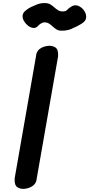

<svg xmlns="http://www.w3.org/2000/svg" viewBox="-20 -1222 582 1251"><path d="M219.5 -60Q217.5 -29.5 195.8 -12.8Q174 4 142.5 8Q116 11.5 94.2 -1.5Q72.5 -14.5 75.5 -60L214.5 -855Q216.5 -886 238.2 -902.8Q260 -919.5 291.5 -923Q318 -926.5 339.8 -913.5Q361.5 -900.5 358.5 -855ZM380.5 -1022Q361.5 -1022 348.2 -1030.2Q335 -1038.5 323.8 -1049.2Q312.5 -1060 299.5 -1068.2Q286.5 -1076.5 268 -1076.5Q261 -1076.5 248.5 -1069.8Q236 -1063 227.5 -1053Q215 -1038.5 197.8 -1040Q180.5 -1041.5 164.5 -1053.2Q148.5 -1065 137.8 -1082.2Q127 -1099.5 127 -1116.5Q127 -1137 146.5 -1153Q166 -1169 184 -1177Q199 -1184 221.2 -1193Q243.5 -1202 271 -1202Q293 -1202 307.2 -1193.8Q321.5 -1185.5 333 -1174.8Q344.5 -1164 357.5 -1155.8Q370.5 -1147.5 389 -1147.5Q408.5 -1147.5 416.8 -1157Q425 -1166.5 442 -1177.5Q465.5 -1193.5 488.5 -1184.5Q511.5 -1175.5 526.5 -1154.8Q541.5 -1134 541.5 -1114.5Q541.5 -1093.5 528.5 -1080.8Q515.5 -1068 484.5 -1052Q468 -1043.5 442.8 -1032.8Q417.5 -1022 380.5 -1022Z"/></svg>

Font: Edu AU VIC WA NT Pre
Style: Bold
Weight: 700
Designer: Tina and Corey Anderson, Eben Sorkin, Mirko Velimirovic
Foundry: Google for Education
Version: Version 1.001